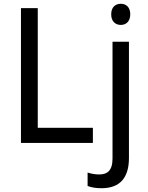

<svg xmlns="http://www.w3.org/2000/svg" viewBox="-20 -757 782 1017"><path d="M569 -681C569 -643 592 -625 620 -625C647 -625 670 -643 670 -681C670 -720 647 -737 620 -737C592 -737 569 -720 569 -681ZM91 0H472V-80H180V-714H91ZM518 240C619 240 663 180 663 80V-536H576V83C576 148 547 167 506 167C482 167 463 163 444 157V228C461 235 486 240 518 240Z"/></svg>

Font: Noto Sans Thai
Style: Regular
Weight: 400
Designer: Monotype Design Team
Foundry: Monotype Imaging Inc.
Version: Version 1.901